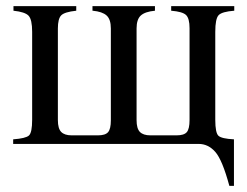

<svg xmlns="http://www.w3.org/2000/svg" viewBox="-20 -470 808 627"><path d="M745 -450V-435Q705 -432 694 -420.5Q683 -409 683 -366V-79Q683 -36 693.5 -26.5Q704 -17 744 -15V137H729Q706 52 683 26Q660 0 629 0H23V-15Q64 -18 74.5 -27.5Q85 -37 85 -79V-366Q85 -406 73.5 -418.5Q62 -431 24 -435V-450H229V-435Q191 -431 180 -420Q169 -409 169 -377V-78Q169 -50 180 -39Q191 -28 214 -28H300Q324 -28 333 -38.5Q342 -49 342 -77V-377Q342 -407 328 -419.5Q314 -432 283 -435H282V-450H486V-435Q454 -432 440 -419.5Q426 -407 426 -377V-78Q426 -50 437 -39Q448 -28 471 -28H557Q581 -28 590 -38.5Q599 -49 599 -78V-378Q599 -410 587.5 -421Q576 -432 539 -435V-450Z"/></svg>

Font: STIX MathJax Alphabets
Style: Regular
Weight: 400
Designer: MicroPress Inc., with final additions and corrections provided by Coen Hoffman, Elsevier (retired)
Version: Version 1.1.1